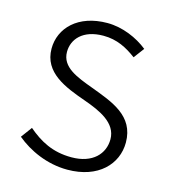

<svg xmlns="http://www.w3.org/2000/svg" viewBox="-89 -620 631 707"><g transform="rotate(15 226.0 -267.0)"><path d="M231 13C349 13 414 -57 414 -139C414 -242 324 -271 242 -302C180 -325 118 -347 118 -406C118 -454 154 -498 233 -498C285 -498 324 -477 360 -450L390 -490C350 -522 293 -547 235 -547C123 -547 60 -481 60 -403C60 -311 148 -278 227 -250C289 -228 356 -199 356 -136C356 -81 315 -35 234 -35C161 -35 112 -63 66 -102L35 -60C83 -20 153 13 231 13Z"/></g></svg>

Font: Noto Sans JP Light
Style: Regular
Weight: 300
Designer: Ryoko NISHIZUKA (kana & ideographs); Paul D. Hunt (Latin, Greek & Cyrillic); Wenlong ZHANG (bopomofo); Sandoll Communica
Foundry: Adobe Systems Incorporated
Version: Version 1.004;PS 1.004;hotconv 1.0.82;makeotf.lib2.5.63406